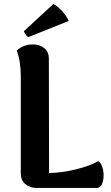

<svg xmlns="http://www.w3.org/2000/svg" viewBox="-20 -931 548 951"><path d="M320 -827 120 -747Q114 -750 106 -761.5Q98 -773 99 -777L244 -911Q263 -903 287.5 -876Q312 -849 320 -827ZM222 -641 223 -74Q287 -75 357.5 -92.5Q428 -110 467 -133Q484 -122 490.5 -89.5Q497 -57 488.5 -28.5Q480 0 459 0H163Q128 0 105.5 -19Q83 -38 83 -71V-551Q83 -628 63 -681Q96 -711 143 -711Q178 -711 200 -692Q222 -673 222 -641Z"/></svg>

Font: Arima Koshi Bold
Style: Regular
Weight: 700
Designer: Joana Correia and Natanael Gama
Foundry: NDISCOVER
Version: Version 1.019;PS 001.019;hotconv 1.0.88;makeotf.lib2.5.64775